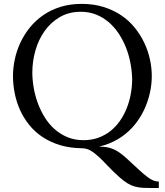

<svg xmlns="http://www.w3.org/2000/svg" viewBox="-20 -736 836 974"><path d="M45.9 -350.1Q45.9 -392.1 55.2 -435.5Q64.5 -479 83.5 -519.8Q102.5 -560.5 131.3 -596.2Q160.2 -631.8 198.7 -658.7Q237.3 -685.5 286.1 -700.9Q335 -716.3 394 -716.3Q455.1 -716.3 505.1 -700.7Q555.2 -685.1 594.7 -658.4Q634.3 -631.8 663.3 -595.9Q692.4 -560.1 711.7 -519.3Q731 -478.5 740.5 -435.1Q750 -391.6 750 -350.1Q750 -308.6 740.5 -265.4Q731 -222.2 712.2 -181.4Q693.4 -140.6 664.6 -104.7Q635.7 -68.8 596.9 -42Q558.1 -15.1 509.3 0.5Q496.6 4.4 483.4 7.3Q485.8 7.8 487.8 7.8Q505.4 8.3 521.2 10.7Q537.1 13.2 553.2 19.8Q569.3 26.4 586.9 38.6Q604.5 50.8 626 70.8Q660.6 103 684.6 125Q708.5 147 726.1 160.4Q743.7 173.8 757.3 179.4Q771 185.1 785.6 185.1V217.8H753.9Q726.6 217.8 705.6 216.8Q684.6 215.8 665.5 210.7Q646.5 205.6 627.4 194.3Q608.4 183.1 585 162.1Q551.3 131.8 526.4 105.2Q501.5 78.6 480.2 58.8Q459 39.1 439 27.6Q418.9 16.1 395 16.1Q335.4 15.1 287.1 1Q236.3 -14.2 196.8 -40.3Q157.2 -66.4 128.7 -101.8Q100.1 -137.2 81.8 -177.7Q63.5 -218.3 54.7 -262.5Q45.9 -306.6 45.9 -350.1ZM144 -368.2Q144 -331.1 150.9 -291.3Q157.7 -251.5 171.6 -213.4Q185.5 -175.3 206.8 -140.9Q228 -106.4 257.1 -80.8Q286.1 -55.2 322.5 -40Q358.9 -24.9 403.8 -24.9Q444.8 -24.9 479 -37.4Q513.2 -49.8 540.5 -71.5Q567.9 -93.3 588.4 -122.8Q608.9 -152.3 622.6 -186.3Q636.2 -220.2 643.3 -258.8Q650.4 -297.4 650.4 -331.1Q650.4 -367.2 642.6 -411.1Q634.8 -455.1 619.6 -493.4Q604.5 -531.7 582.5 -565.2Q560.5 -598.6 531.7 -623.3Q502.9 -647.9 467.5 -662.1Q432.1 -676.3 390.6 -676.3Q329.1 -676.3 282.7 -648.9Q236.3 -621.6 205.6 -577.6Q174.8 -533.7 159.4 -478.8Q144 -423.8 144 -368.2Z"/></svg>

Font: Parastoo FD
Style: FD
Weight: 400
Foundry: Saber Rastikerdar (saber.rastikerdar@gmail.com)
Version: Version 2.0.1